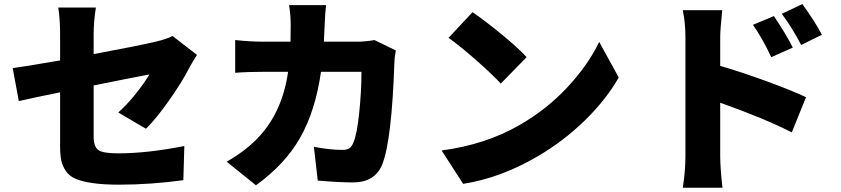

<svg xmlns="http://www.w3.org/2000/svg" viewBox="-20 -835 4040 922"><path d="M680.7 -216.8 547.9 -294.9Q590.8 -333 632.8 -385.7Q674.8 -438.5 697.3 -477.5Q599.6 -459 429.7 -424.8V-178.7Q429.7 -131.8 451.2 -115.2Q472.7 -98.6 546.9 -98.6Q687.5 -98.6 865.2 -133.8L860.4 30.3Q702.1 51.8 551.8 51.8Q476.6 51.8 425.8 44.4Q375 37.1 343.8 23.9Q312.5 10.7 295.9 -14.2Q279.3 -39.1 273.9 -65.9Q268.6 -92.8 268.6 -135.7V-391.6Q156.2 -369.1 70.3 -349.6L41 -507.8Q93.8 -514.6 268.6 -544.9V-670.9Q268.6 -742.2 259.8 -798.8H440.4Q429.7 -730.5 429.7 -670.9V-575.2Q649.4 -616.2 727.5 -634.8Q781.2 -647.5 808.6 -662.1L925.8 -571.3Q896.5 -524.4 888.7 -508.8Q854.5 -441.4 791.5 -352.1Q728.5 -262.7 680.7 -216.8Z M1778.3 -642.6 1880.9 -592.8Q1874 -556.6 1874 -538.1Q1861.3 -160.2 1815.4 -44.9Q1780.3 41 1674.8 41Q1611.3 41 1505.9 32.2L1487.3 -129.9Q1565.4 -115.2 1623 -115.2Q1647.5 -115.2 1658.7 -123.5Q1669.9 -131.8 1677.7 -152.3Q1694.3 -190.4 1705.1 -294.4Q1715.8 -398.4 1715.8 -490.2H1521.5Q1494.1 -300.8 1420.9 -172.9Q1347.7 -44.9 1209 54.7L1068.4 -58.6Q1156.2 -108.4 1215.8 -169.9Q1335.9 -293.9 1363.3 -490.2H1250Q1167 -490.2 1109.4 -485.4V-642.6Q1182.6 -634.8 1250 -634.8H1375Q1376 -661.1 1376 -713.9Q1376 -761.7 1368.2 -810.5H1545.9Q1541 -771.5 1539.1 -716.8Q1537.1 -662.1 1535.2 -634.8H1695.3Q1733.4 -634.8 1778.3 -642.6Z M2133.8 -653.3 2249 -776.4Q2305.7 -738.3 2386.2 -672.4Q2466.8 -606.4 2508.8 -560.5L2384.8 -433.6Q2344.7 -477.5 2265.6 -546.9Q2186.5 -616.2 2133.8 -653.3ZM2204.1 47.9 2100.6 -112.3Q2312.5 -140.6 2474.6 -234.4Q2604.5 -308.6 2704.6 -416Q2804.7 -523.4 2857.4 -633.8L2951.2 -462.9Q2890.6 -356.4 2788.6 -256.8Q2686.5 -157.2 2561.5 -84Q2384.8 19.5 2204.1 47.9Z M3926.8 -668 3827.1 -619.1Q3788.1 -695.3 3734.4 -768.6L3833 -815.4Q3894.5 -730.5 3926.8 -668ZM3787.1 -606.4 3683.6 -560.5Q3640.6 -652.3 3595.7 -715.8L3696.3 -757.8Q3754.9 -670.9 3787.1 -606.4ZM3438.5 -656.2V-518.6Q3540 -489.3 3664.1 -443.8Q3788.1 -398.4 3850.6 -368.2L3782.2 -199.2Q3657.2 -263.7 3438.5 -341.8V-85Q3438.5 -32.2 3449.2 66.4H3258.8Q3271.5 -13.7 3271.5 -85V-656.2Q3271.5 -724.6 3258.8 -786.1H3448.2Q3438.5 -691.4 3438.5 -656.2Z"/></svg>

Font: Gen Shin Gothic Heavy
Style: Bold
Weight: 900
Designer: [Source Han Sans]
Ryoko NISHIZUKA  (kana & ideographs); Paul D. Hunt (Latin, Greek & Cyrillic); Wenlong ZHANG  (bopomofo
Version: Version 1.002.20150607